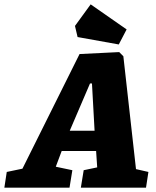

<svg xmlns="http://www.w3.org/2000/svg" viewBox="-73 -861 717 881"><path d="M608 -72 597 0H298L311 -80L373 -93L368 -168H210L183 -96L259 -80L246 0H-53L-42 -72L30 -87L292 -613L474 -622L493 -603L551 -85ZM247 -261H361L349 -478H340ZM283 -691 271 -742 343 -841 508 -726 472 -657Z"/></svg>

Font: Grenze Black
Style: Italic
Weight: 900
Italic angle: -10°
Designer: Renata Polastri
Foundry: Omnibus-Type
Version: Version 1.002; ttfautohint (v1.8)